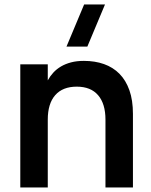

<svg xmlns="http://www.w3.org/2000/svg" viewBox="-20 -822 663 842"><path d="M363 -617.5H271.5L349 -802.5H440.5ZM442.5 -297.5Q442.5 -367 410.2 -404.5Q378 -442 316.5 -442Q255 -442 222.2 -404.8Q189.5 -367.5 189.5 -297.5V0H69V-540H189.5V-469.5Q199.5 -488 213.8 -503.5Q228 -519 247.5 -530.5Q267 -542 291.8 -548.5Q316.5 -555 348 -555Q396.5 -555 436 -541Q475.5 -527 503.8 -498.5Q532 -470 547.5 -426.2Q563 -382.5 563 -322.5V0H442.5Z"/></svg>

Font: Vela Sans Bd
Style: Bold
Weight: 700
Designer: Principal design: Mikhail Sharanda - project Manrope.
Design modification: Ravid Balaliev
Foundry: Mikhail Sharanda
Version: Version 1.001